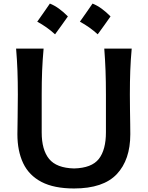

<svg xmlns="http://www.w3.org/2000/svg" viewBox="-20 -1044 829 1077"><path d="M395.5 13.2Q283.2 13.2 212.9 -23.4Q142.6 -60.1 110.1 -128.4Q77.6 -196.8 77.6 -291.5Q77.6 -323.7 78.9 -386Q80.1 -448.2 80.1 -513.7Q80.1 -587.4 77.9 -647.2Q75.7 -707 70.3 -771.5H224.6Q218.8 -707 216.3 -647.2Q213.9 -587.4 213.9 -513.7V-300.8Q213.9 -203.6 255.4 -152.6Q296.9 -101.6 395.5 -99.1Q494.6 -101.6 534.4 -152.6Q574.2 -203.6 574.2 -301.8V-513.7Q574.2 -587.4 572 -647.2Q569.8 -707 564.9 -771.5H718.8Q712.9 -707 710.7 -647.2Q708.5 -587.4 708.5 -513.7Q708.5 -470.2 709.2 -426.8Q710 -383.3 710.4 -347.7Q710.9 -312 710.9 -291Q710.9 -147.5 635 -67.1Q559.1 13.2 395.5 13.2ZM499.1 -1023.9Q524.8 -1013.7 550.1 -995.4Q575.3 -977.1 600 -951.9Q582.9 -927.2 564.9 -902.2Q546.9 -877.2 528.1 -851.5Q483 -892.8 428.2 -922.4Q446.4 -948.1 463.9 -973.1Q481.3 -998.1 499.1 -1023.9ZM259.8 -1023.9Q285.6 -1013.7 310.8 -995.4Q336.1 -977.1 360.8 -951.9Q343.6 -927.2 325.6 -902.2Q307.6 -877.2 288.8 -851.5Q243.7 -892.8 188.9 -922.4Q207.2 -948.1 224.6 -973.1Q242.1 -998.1 259.8 -1023.9Z"/></svg>

Font: Pinar-DS1-FD SemiBold
Style: Regular
Weight: 600
Designer: Amin Abedi
Version: Version 3.000